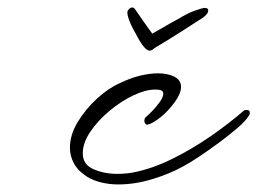

<svg xmlns="http://www.w3.org/2000/svg" viewBox="-20 -475 681 508"><path d="M293 13Q270 13 249 8Q228 3 211 -7Q187 -22 176 -42Q165 -62 165 -84Q165 -118 185.5 -152Q206 -186 236.5 -214Q267 -242 297 -255Q326 -269 351.5 -275Q377 -281 398 -281Q424 -281 441.5 -272Q459 -263 459 -245Q459 -228 442.5 -205Q426 -182 405 -165Q384 -148 370 -145Q366 -145 364 -148.5Q362 -152 362 -154V-156Q362 -163 368 -167Q373 -171 383.5 -182Q394 -193 403 -205.5Q412 -218 412 -228Q412 -232 408 -235Q404 -238 390 -238Q365 -238 332.5 -222.5Q300 -207 269.5 -181.5Q239 -156 219 -126.5Q199 -97 199 -69Q199 -40 227 -27.5Q255 -15 290 -15Q302 -15 313 -16Q324 -17 334 -19Q384 -29 436.5 -55Q489 -81 538 -115Q587 -149 626 -183Q629 -184 633 -184Q641 -184 641 -177Q641 -171 637 -167Q630 -155 608.5 -136.5Q587 -118 560 -98Q533 -78 507.5 -61Q482 -44 465 -35Q429 -15 383 -1Q337 13 293 13ZM389 -348Q382 -341 376 -341Q362 -341 339 -386Q332 -398 326.5 -410Q321 -422 319 -430Q317 -436 317 -442V-444Q320 -452 326.5 -454.5Q333 -457 337 -451Q346 -438 361 -416.5Q376 -395 383 -386Q388 -389 395 -393Q402 -397 411 -402Q419 -407 429 -412.5Q439 -418 450 -424Q478 -441 496 -447Q514 -453 519 -454H522Q531 -454 531 -447Q531 -439 518 -429Q498 -416 460.5 -392Q423 -368 389 -348Z"/></svg>

Font: WindSong Medium
Style: Regular
Weight: 500
Designer: Robert E. Leuschke
Foundry: Robert E. Leuschke
Version: Version 1.010; ttfautohint (v1.8.3)